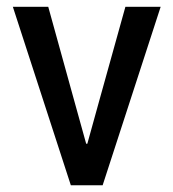

<svg xmlns="http://www.w3.org/2000/svg" viewBox="-20 -549 514 569"><path d="M189.9 0 18.1 -528.8H123L200.7 -248L235.4 -123H238.8L273.4 -248L351.6 -528.8H456.1L284.2 0Z"/></svg>

Font: Reddit Sans Condensed Medium
Style: Regular
Weight: 500
Designer: Stephen Hutchings
Foundry: Reddit
Version: Version 1.014